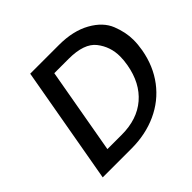

<svg xmlns="http://www.w3.org/2000/svg" viewBox="-166 -883 1071 1071"><g transform="rotate(-45 369.5 -347.5)"><path d="M425 -695Q536 -695 612 -652.5Q688 -610 713.5 -545.5Q739 -481 739 -421Q739 -385 732 -345Q713 -239 654 -161Q595 -83 504 -41.5Q413 0 302 0H75L198 -695ZM318 -93Q440 -93 517 -159Q594 -225 615 -345Q621 -379 621 -409Q621 -485 575.5 -543.5Q530 -602 408 -602H295L205 -93Z"/></g></svg>

Font: Fz Poppins Med
Style: Italic
Weight: 500
Italic angle: -10°
Designer: Ninad Kale (Devanagari), Jonny Pinhorn (Latin)
Foundry: Indian Type Foundry
Version: Vit hóa bi Vntype.Com & FontZin.Com